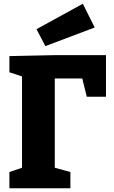

<svg xmlns="http://www.w3.org/2000/svg" viewBox="-20 -1000 604 1020"><path d="M30 -702 267 -707H543V-486H441L417 -583H271V-109L354 -86V0H30V-86L97 -109V-594L30 -616ZM483 -854 221 -755 174 -845 420 -980Z"/></svg>

Font: Bitter Pro ExtraBold
Style: Regular
Weight: 800
Designer: Sol Matas, and Bitter project Authors
Foundry: Sol Matas
Version: Version 1.010